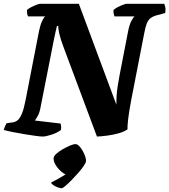

<svg xmlns="http://www.w3.org/2000/svg" viewBox="-31 -724 898 1018"><path d="M195 0Q185 0 158.5 -3.5Q132 -7 99 -12.5Q66 -18 36 -24Q6 -30 -11 -35Q-8 -46 -3.5 -56.5Q1 -67 5 -71L36 -75Q51 -77 63 -87Q75 -97 85.5 -122.5Q96 -148 105 -195L176 -560Q183 -593 192.5 -613Q202 -633 209 -637H118Q115 -642 113 -651.5Q111 -661 112 -671Q119 -678 133.5 -685.5Q148 -693 162.5 -698.5Q177 -704 182 -704H387L586 -169Q586 -197 587.5 -218.5Q589 -240 592.5 -264.5Q596 -289 603 -325L648 -557Q655 -593 665.5 -613Q676 -633 683 -637H576Q574 -643 572 -650.5Q570 -658 571 -671Q578 -678 592 -685.5Q606 -693 620.5 -698.5Q635 -704 640 -704H840Q842 -699 845 -687Q848 -675 845 -655L804 -644Q780 -638 767 -627.5Q754 -617 747 -599Q740 -581 734 -549L665 -195Q652 -126 648 -88Q644 -50 645 -38Q626 -25 597 -17Q568 -9 537.5 -5Q507 -1 483 0L306 -474Q290 -516 283.5 -545Q277 -574 278 -586H271Q270 -582 268 -574Q266 -566 263 -552.5Q260 -539 255 -515L184 -155Q179 -127 169.5 -110Q160 -93 154 -85L290 -69Q292 -64 293 -55Q294 -46 292 -35Q273 -20 242.5 -10Q212 0 195 0ZM297 274Q283 274 263 264Q243 254 240 244Q257 235 275.5 225Q294 215 311 204Q328 193 337 180L329 203Q316 203 298 189Q280 175 266.5 154.5Q253 134 253 116Q253 105 267 92Q281 79 301 67.5Q321 56 340 48Q359 40 369 40Q381 40 394 56Q407 72 416 93Q425 114 425 129Q425 138 413.5 155Q402 172 384 192.5Q366 213 348 231.5Q330 250 315.5 262Q301 274 297 274Z"/></svg>

Font: Texturina Medium 12pt Black
Style: Italic
Weight: 900
Italic angle: -11°
Version: Version 1.002